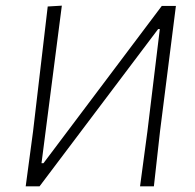

<svg xmlns="http://www.w3.org/2000/svg" viewBox="-20 -660 691 680"><path d="M71 0 97 -194 149 -637 199 -640 127 -82H134L553 -639H603L547 -197L525 0H476L502 -194L546 -557H540L120 0Z"/></svg>

Font: Alegreya Sans SC Light
Style: Italic
Weight: 300
Italic angle: -7°
Designer: Juan Pablo del Peral
Foundry: Huerta Tipografica
Version: Version 2.007